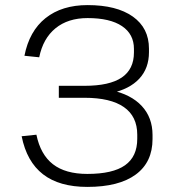

<svg xmlns="http://www.w3.org/2000/svg" viewBox="-20 -727 691 754"><path d="M323 7Q213 7 149 -42.5Q85 -92 65 -192L123 -198Q139 -120 188 -82Q237 -44 323 -44Q423 -44 471 -78Q519 -112 519 -182V-198Q519 -270 466.5 -306.5Q414 -343 312 -343H211V-390H312Q410 -390 458 -422.5Q506 -455 506 -521V-535Q506 -593 459 -624.5Q412 -656 324 -656Q247 -656 198 -616Q149 -576 134 -502L76 -508Q95 -605 159 -656Q223 -707 324 -707Q438 -707 501.5 -662Q565 -617 565 -536V-522Q565 -459 527 -418Q489 -377 416 -361V-373Q495 -356 537 -310.5Q579 -265 579 -197V-181Q579 -90 513 -41.5Q447 7 323 7Z"/></svg>

Font: Pathway Extreme 28pt ExtraLight
Style: Regular
Weight: 250
Designer: Eduardo Rodriguez Tunni
Foundry: Eduardo Rodriguez Tunni
Version: Version 1.001;gftools[0.9.26]